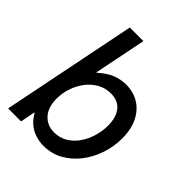

<svg xmlns="http://www.w3.org/2000/svg" viewBox="-211 -876 1008 1008"><g transform="rotate(45 292.5 -372.0)"><path d="M12.7 0 164.1 -752H265.1L206.5 -461.4H216.8L187.5 -415.5L128.9 -130.4L143.6 -81.5H125L108.9 0ZM283.7 7.8Q229.5 7.8 188.2 -17.3Q147 -42.5 124.3 -88.9Q101.6 -135.3 101.6 -200.2Q101.6 -259.8 120.6 -317.9Q139.6 -376 175.3 -423.1Q210.9 -470.2 258.8 -498.5Q306.6 -526.9 363.8 -526.9Q416.5 -526.9 458 -501.7Q499.5 -476.6 523.7 -428.5Q547.9 -380.4 547.9 -311.5Q547.9 -251.5 528.8 -194.6Q509.8 -137.7 474.4 -92Q439 -46.4 390.6 -19.3Q342.3 7.8 283.7 7.8ZM272.9 -81.5Q313.5 -81.5 345.9 -101.1Q378.4 -120.6 401.1 -153.3Q423.8 -186 435.8 -226.1Q447.8 -266.1 447.8 -306.6Q447.8 -368.2 420.2 -402.8Q392.6 -437.5 338.9 -437.5Q298.3 -437.5 264.9 -418.7Q231.4 -399.9 207 -368.2Q182.6 -336.4 169.4 -296.9Q156.2 -257.3 156.2 -216.8Q156.2 -152.8 188.2 -117.2Q220.2 -81.5 272.9 -81.5Z"/></g></svg>

Font: Reddit Sans Medium
Style: Italic
Weight: 500
Italic angle: -11.25°
Designer: Stephen Hutchings
Version: Version 1.013